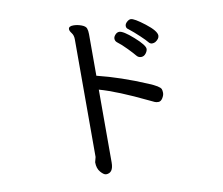

<svg xmlns="http://www.w3.org/2000/svg" viewBox="-85 -836 1170 1007"><g transform="rotate(-10 500.0 -332.5)"><path d="M576 -606Q599 -589 627 -560Q655 -531 664.5 -519Q674 -507 689 -507Q704 -507 714 -520Q724 -533 724 -544Q724 -564 671.5 -610.5Q619 -657 598 -657Q586 -657 576.5 -646.5Q567 -636 567 -626Q567 -614 576 -606ZM758 -567Q767 -567 775 -571Q797 -585 797 -602Q797 -627 742 -669.5Q687 -712 669 -712Q659 -712 648 -702Q637 -692 637 -681Q637 -669 647 -663Q675 -641 703 -614.5Q731 -588 739 -577.5Q747 -567 758 -567ZM401 67Q440 67 440 11V-377Q536 -350 691 -275Q710 -266 717.5 -262.5Q725 -259 737 -259Q750 -259 759.5 -274Q769 -289 769 -302Q769 -314 766 -322Q760 -338 702 -362Q566 -420 440 -451V-673Q440 -691 435.5 -703.5Q431 -716 409.5 -724Q388 -732 367 -732Q341 -732 341 -716Q341 -707 351.5 -693.5Q362 -680 362 -659V-32L355 -5Q355 28 372 47.5Q389 67 401 67Z"/></g></svg>

Font: LXGW WenKai Mono TC
Style: Bold
Weight: 700
Designer: LXGW / Fontworks Inc.
Foundry: LXGW / Fontworks Inc.
Version: Version 1.330